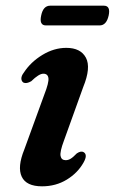

<svg xmlns="http://www.w3.org/2000/svg" viewBox="-20 -645 404 676"><path d="M211.5 -81Q220 -81 228.5 -86Q237 -91 250.5 -105Q265.5 -115 275 -109Q289.5 -99.5 274 -72.5Q253.5 -36 215 -12.5Q176.5 11 128 11Q72.5 11 56.5 -23Q40.5 -57 65.5 -118.5L136 -312Q152.5 -354 150.5 -369.8Q148.5 -385.5 132.5 -385.5Q117 -385.5 90 -359Q73.5 -349.5 63 -354Q55.5 -358.5 55.2 -368.2Q55 -378 64 -389.5Q88 -426.5 129 -451.5Q170 -476.5 213.5 -476.5Q264 -476.5 282.5 -441.8Q301 -407 273 -338.5L205 -149.5Q190.5 -111 193.2 -96Q196 -81 211.5 -81ZM125 -590.5Q132 -625 156.9 -625H345.5Q370 -625 362.6 -590.5Q354.8 -555.5 330.7 -555.5H141.8Q117.3 -555.5 125 -590.5Z"/></svg>

Font: Fraunces 9pt SemiBold
Style: Italic
Weight: 600
Italic angle: -16°
Version: Version 1.000;[b76b70a41]